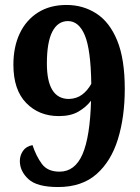

<svg xmlns="http://www.w3.org/2000/svg" viewBox="-20 -744 565 774"><path d="M214 10Q129 10 94.5 -22Q60 -54 60 -95Q60 -117 72.5 -135.5Q85 -154 111 -159Q126 -114 149 -83Q172 -52 220 -52Q282 -52 312.5 -122Q343 -192 347 -338Q327 -312 296 -294Q265 -276 217 -276Q137 -276 85.5 -329Q34 -382 34 -483Q34 -555 59.5 -609Q85 -663 133 -693.5Q181 -724 248 -724Q315 -724 368.5 -689.5Q422 -655 452.5 -580.5Q483 -506 483 -386Q483 -273 455.5 -183.5Q428 -94 369 -42Q310 10 214 10ZM257 -345Q289 -346 311 -362.5Q333 -379 348 -406Q346 -544 322 -601.5Q298 -659 254 -659Q213 -659 191 -616.5Q169 -574 169 -488Q169 -346 257 -345Z"/></svg>

Font: Noto Serif Devanagari SemiCondensed
Style: Bold
Weight: 700
Width: 4
Designer: Universal Thirst, Indian Type Foundry and the Monotype Design Team
Foundry: Monotype Imaging Inc.
Version: Version 2.004; ttfautohint (v1.8.4.7-5d5b)